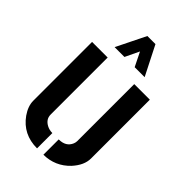

<svg xmlns="http://www.w3.org/2000/svg" viewBox="-226 -830 918 918"><g transform="rotate(45 232.5 -371.5)"><path d="M130.9 -599.6 204.1 -748H258.8L334 -599.6H266.6L231.4 -670.9L197.3 -599.6ZM37.1 -143.6V-541H142.6V-155.3Q142.6 -124 173.8 -107.4Q190.4 -98.6 210.9 -98.6V4.9Q116.2 4.9 63.5 -69.3Q37.1 -107.4 37.1 -143.6ZM253.9 4.9V-98.6Q302.7 -98.6 318.4 -136.7Q322.3 -146.5 322.3 -155.3V-541H427.7V-143.6Q427.7 -97.7 386.7 -52.7Q333 3.9 253.9 4.9Z"/></g></svg>

Font: Post No Bills Jaffna
Style: Bold
Weight: 700
Designer: Kosala Senevirathne, Siva Puranthara, Lasantha Premarathna, Tharique Azeez
Foundry: Mooniak
Version: Version 1.220 ; ttfautohint (v1.6)